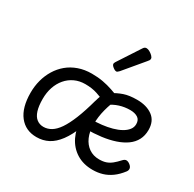

<svg xmlns="http://www.w3.org/2000/svg" viewBox="-182 -1032 1257 1244"><g transform="rotate(30 446.5 -410.0)"><path d="M63 -214Q63 -263 75 -308Q87 -353 110.5 -391.5Q134 -430 168 -458.5Q202 -487 247 -503Q292 -519 346 -519Q392 -519 430 -512Q468 -505 503 -493Q538 -481 575 -466Q549 -410 534 -353Q519 -296 519 -238Q519 -186 536.5 -146Q554 -106 586.5 -83.5Q619 -61 663 -61Q693 -61 714.5 -68.5Q736 -76 755 -91.5Q774 -107 794 -129Q808 -145 821 -144.5Q834 -144 848 -133Q862 -122 864.5 -109.5Q867 -97 858 -84Q829 -46 797.5 -23.5Q766 -1 732 9Q698 19 660 19Q590 19 539 -13Q488 -45 460.5 -101.5Q433 -158 433 -229Q433 -280 440.5 -322Q448 -364 459.5 -399Q471 -434 483 -461L518 -393Q472 -413 433 -426Q394 -439 343 -439Q300 -439 264.5 -422.5Q229 -406 203.5 -376Q178 -346 164.5 -306Q151 -266 151 -218Q151 -165 162 -130.5Q173 -96 194.5 -79.5Q216 -63 245 -63Q275 -63 302.5 -79.5Q330 -96 355 -132.5Q380 -169 404.5 -229.5Q429 -290 453 -378L519 -368Q492 -262 463 -188.5Q434 -115 400 -69.5Q366 -24 326.5 -3.5Q287 17 239 17Q157 17 110 -43Q63 -103 63 -214ZM846 -386Q846 -344 829 -311.5Q812 -279 780 -256Q748 -233 703.5 -218Q659 -203 604.5 -196Q550 -189 488 -189V-260Q529 -260 568 -264.5Q607 -269 641.5 -278.5Q676 -288 702 -302.5Q728 -317 743 -336Q758 -355 758 -379Q758 -411 736 -425Q714 -439 679 -439Q638 -439 600 -427Q562 -415 530 -391L509 -468Q548 -492 587 -505.5Q626 -519 684 -519Q756 -519 801 -486Q846 -453 846 -386ZM475 -610Q464 -610 449 -622Q434 -634 434 -644Q434 -647 435 -650Q436 -653 440 -660L547 -824Q552 -832 557.5 -835.5Q563 -839 571 -839Q581 -839 594.5 -831.5Q608 -824 618.5 -813.5Q629 -803 629 -794Q629 -787 626.5 -782.5Q624 -778 617 -770L494 -623Q482 -610 475 -610Z"/></g></svg>

Font: Playwrite ES
Style: Regular
Weight: 400
Designer: Veronika Burian, José Scaglione
Foundry: TypeTogether
Version: Version 1.002